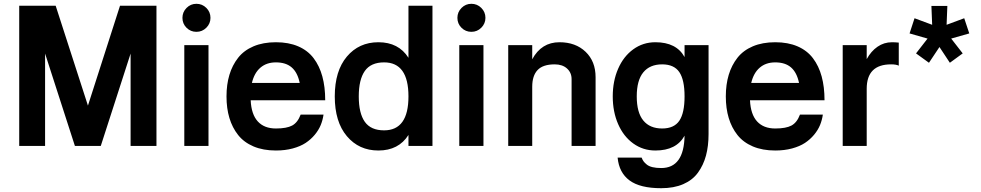

<svg xmlns="http://www.w3.org/2000/svg" viewBox="-20 -760 5110 1000"><path d="M80.1 0V-730H270L438 -210L605 -730H794.9V0H660.2V-481L504.9 0H370.1L214.8 -481V0Z M1002.9 -740.2Q1033.2 -740.2 1054.7 -718.8Q1076.2 -697.3 1076.2 -667Q1076.2 -637.2 1054.7 -615.7Q1033.2 -594.2 1002.9 -594.2Q972.7 -594.2 951.4 -615.5Q930.2 -636.7 930.2 -667Q930.2 -697.3 951.7 -718.8Q973.1 -740.2 1002.9 -740.2ZM939.9 0V-524.9H1065.9V0Z M1417 -435.1Q1368.2 -435.1 1336.2 -407.5Q1304.2 -379.9 1292 -328.1H1541Q1529.8 -382.3 1499.5 -408.7Q1469.2 -435.1 1417 -435.1ZM1417 23.9Q1350.6 23.9 1300.5 2.7Q1250.5 -18.6 1220.2 -56.9Q1189.9 -95.2 1174.8 -145.5Q1159.7 -195.8 1159.7 -257.8Q1159.7 -319.8 1174.8 -370.1Q1189.9 -420.4 1220.2 -459Q1250.5 -497.6 1300.5 -518.8Q1350.6 -540 1417 -540Q1483.4 -540 1533.2 -518.6Q1583 -497.1 1613.5 -456.8Q1644 -416.5 1658.9 -361.8Q1673.8 -307.1 1673.8 -237.8H1285.6Q1289.1 -164.1 1322.8 -127.4Q1356.4 -90.8 1417 -90.8Q1473.1 -90.8 1501.7 -106.2Q1530.3 -121.6 1545.9 -163.1H1665Q1661.1 -134.8 1650.4 -108.6Q1639.6 -82.5 1619.4 -58.1Q1599.1 -33.7 1571.8 -15.6Q1544.4 2.4 1504.6 13.2Q1464.8 23.9 1417 23.9Z M2107.4 -257.8Q2107.4 -435.1 1980.5 -435.1Q1911.6 -435.1 1880.1 -390.4Q1848.6 -345.7 1848.6 -257.8Q1848.6 -169.9 1880.1 -125.5Q1911.6 -81.1 1980.5 -81.1Q2107.4 -81.1 2107.4 -257.8ZM2232.4 0H2107.4V-57.1Q2056.2 23.9 1950.7 23.9Q1849.6 23.9 1786.6 -50.8Q1723.6 -125.5 1723.6 -257.8Q1723.6 -390.6 1786.6 -465.3Q1849.6 -540 1950.7 -540Q2056.2 -540 2107.4 -459V-730H2232.4Z M2435.1 -740.2Q2465.3 -740.2 2486.8 -718.8Q2508.3 -697.3 2508.3 -667Q2508.3 -637.2 2486.8 -615.7Q2465.3 -594.2 2435.1 -594.2Q2404.8 -594.2 2383.5 -615.5Q2362.3 -636.7 2362.3 -667Q2362.3 -697.3 2383.8 -718.8Q2405.3 -740.2 2435.1 -740.2ZM2372.1 0V-524.9H2498V0Z M2627 0V-524.9H2752V-451.2Q2799.8 -540 2894 -540Q2978 -540 3030 -490.2Q3082 -440.4 3082 -357.9V0H2957V-348.1Q2957 -381.8 2933.1 -403.3Q2909.2 -424.8 2869.1 -424.8Q2808.1 -424.8 2780 -395.3Q2752 -365.7 2752 -308.1V0Z M3428.7 -424.8Q3364.7 -424.8 3330.6 -383.3Q3296.4 -341.8 3296.4 -257.8Q3296.4 -173.8 3330.6 -132.3Q3364.7 -90.8 3428.7 -90.8Q3490.7 -90.8 3518.1 -131.1Q3545.4 -171.4 3545.4 -257.8Q3545.4 -344.2 3518.1 -384.5Q3490.7 -424.8 3428.7 -424.8ZM3545.4 -53.2Q3502.9 23.9 3393.6 23.9Q3329.1 23.9 3278.3 -12.7Q3227.5 -49.3 3199.5 -113.5Q3171.4 -177.7 3171.4 -257.8Q3171.4 -337.9 3199.5 -402.1Q3227.5 -466.3 3278.3 -503.2Q3329.1 -540 3393.6 -540Q3502.9 -540 3545.4 -462.9V-524.9H3670.4V-62Q3670.4 0.5 3657 50.3Q3643.6 100.1 3615.2 139.2Q3586.9 178.2 3538.3 199.2Q3489.7 220.2 3423.8 220.2Q3313.5 220.2 3258.8 179.7Q3204.1 139.2 3196.8 61H3321.8Q3326.2 72.3 3331.8 80.1Q3337.4 87.9 3348.4 96.9Q3359.4 106 3378.4 110.6Q3397.5 115.2 3423.8 115.2Q3542.5 115.2 3545.4 -53.2Z M4017.6 -435.1Q3968.8 -435.1 3936.8 -407.5Q3904.8 -379.9 3892.6 -328.1H4141.6Q4130.4 -382.3 4100.1 -408.7Q4069.8 -435.1 4017.6 -435.1ZM4017.6 23.9Q3951.2 23.9 3901.1 2.7Q3851.1 -18.6 3820.8 -56.9Q3790.5 -95.2 3775.4 -145.5Q3760.3 -195.8 3760.3 -257.8Q3760.3 -319.8 3775.4 -370.1Q3790.5 -420.4 3820.8 -459Q3851.1 -497.6 3901.1 -518.8Q3951.2 -540 4017.6 -540Q4084 -540 4133.8 -518.6Q4183.6 -497.1 4214.1 -456.8Q4244.6 -416.5 4259.5 -361.8Q4274.4 -307.1 4274.4 -237.8H3886.2Q3889.6 -164.1 3923.3 -127.4Q3957 -90.8 4017.6 -90.8Q4073.7 -90.8 4102.3 -106.2Q4130.9 -121.6 4146.5 -163.1H4265.6Q4261.7 -134.8 4251 -108.6Q4240.2 -82.5 4220 -58.1Q4199.7 -33.7 4172.4 -15.6Q4145 2.4 4105.2 13.2Q4065.4 23.9 4017.6 23.9Z M4661.1 -418Q4647.5 -424.8 4621.1 -424.8Q4494.1 -424.8 4494.1 -297.9V0H4369.1V-524.9H4494.1V-452.1Q4516.6 -493.2 4550.3 -516.6Q4584 -540 4626 -540Q4641.6 -540 4661.1 -538.1Z M4994.1 -481.9 4927.2 -433.1 4873 -515.1 4818.4 -433.1 4751 -481.9 4811 -559.1 4717.3 -585.9 4743.2 -665 4835 -630.9 4831.1 -729H4914.1L4910.2 -630.9L5002 -665L5028.3 -585.9L4934.1 -559.1Z"/></svg>

Font: Miedinger*
Style: Bold
Weight: 700
Version: Version 001.000